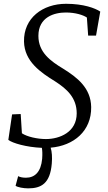

<svg xmlns="http://www.w3.org/2000/svg" viewBox="-20 -777 574 1023"><path d="M24.4 -31.7C45.9 -14.6 120.1 7.3 203.1 10.7C205.6 24.9 206.5 42.5 204.6 69.3C198.2 139.2 165.5 169.9 118.2 169.9C98.1 169.9 85 166 76.7 161.6L63 212.9C73.7 220.7 104.5 226.6 130.4 226.6C200.2 226.6 247.1 200.2 255.9 94.7C258.8 61 256.8 31.7 250 9.8C372.6 -0.5 467.8 -78.6 465.8 -207C463.9 -309.1 390.6 -364.7 317.9 -410.2C249 -451.7 184.6 -498 184.6 -585.9C184.6 -687 270.5 -710.4 330.6 -710.4C381.3 -710.4 422.9 -697.3 442.9 -683.6L449.7 -587.4H491.7L514.2 -715.3C487.3 -733.4 425.3 -756.8 332 -756.8C207.5 -756.8 105.5 -681.2 107.9 -555.7C109.9 -449.2 197.3 -390.6 273.9 -343.3C336.9 -302.7 388.7 -255.9 388.7 -172.9C388.7 -72.8 297.9 -36.1 224.6 -36.1C179.7 -36.1 124 -48.3 96.7 -66.9L90.3 -169.4L44.4 -167.5Z"/></svg>

Font: Merriweather
Style: Light Italic
Weight: 300
Italic angle: -7.5°
Designer: Eben Sorkin
Foundry: Eben Sorkin
Version: Version 1.001